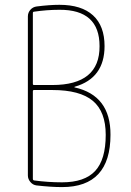

<svg xmlns="http://www.w3.org/2000/svg" viewBox="-20 -760 540 790"><path d="M115.2 -384.8V-24.4Q115.2 -18.6 120.1 -17.6Q177.7 -9.8 235.4 -9.8Q328.1 -9.8 371.6 -56.6Q415 -103.5 415 -205.1Q415 -300.8 361.8 -345.2Q308.6 -389.6 195.3 -389.6H120.1Q115.2 -389.6 115.2 -384.8ZM115.2 -706.1V-415Q115.2 -410.2 120.1 -410.2H195.3Q390.6 -410.2 389.6 -570.3Q389.6 -720.7 224.6 -719.7Q172.9 -719.7 120.1 -711.9Q115.2 -711.9 115.2 -706.1ZM129.9 2.9Q115.2 1 105 -11.2Q94.7 -23.4 94.7 -38.1V-692.4Q94.7 -708 105 -719.7Q115.2 -731.4 130.9 -733.4Q184.6 -740.2 224.6 -740.2Q315.4 -740.2 362.8 -696.8Q410.2 -653.3 410.2 -570.3Q410.2 -438.5 288.1 -403.3Q286.1 -403.3 286.1 -401.4Q286.1 -400.4 287.1 -400.4Q435.5 -367.2 434.6 -205.1Q434.6 9.8 235.4 9.8Q189.5 9.8 129.9 2.9Z"/></svg>

Font: Rounded Mgen+ 1m thin
Style: Regular
Weight: 100
Designer: [Source Han Sans]
Ryoko NISHIZUKA  (kana & ideographs); Paul D. Hunt (Latin, Greek & Cyrillic); Wenlong ZHANG  (bopomofo
Version: Version 1.059.20150602